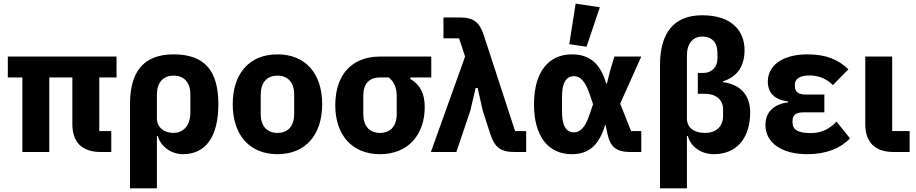

<svg xmlns="http://www.w3.org/2000/svg" viewBox="-20 -836 5039 1056"><path d="M526 -115V-410H621V-525H23V-410H103V0H251V-410H378V-153C378 -53 432 0 534 0H592V-115Z M695 -263V200H843V-88H848C863 -31 921 12 986 12C1112 12 1181 -85 1181 -263C1181 -441 1111 -537 935 -537C769 -537 695 -441 695 -263ZM935 -105C884 -105 843 -134 843 -185V-316C843 -382 877 -420 935 -420C993 -420 1027 -382 1027 -316V-217C1027 -144 986 -105 935 -105Z M1506 12C1660 12 1752 -94 1752 -263C1752 -432 1660 -537 1506 -537C1352 -537 1260 -432 1260 -263C1260 -94 1352 12 1506 12ZM1506 -105C1448 -105 1414 -143 1414 -209V-316C1414 -382 1448 -420 1506 -420C1564 -420 1598 -382 1598 -316V-209C1598 -143 1564 -105 1506 -105Z M2237 -410H2352V-525H2070C1916 -525 1824 -426 1824 -257C1824 -94 1916 12 2070 12C2224 12 2316 -94 2316 -247C2316 -325 2289 -370 2237 -402ZM2070 -410H2118C2146 -388 2162 -354 2162 -310V-209C2162 -143 2128 -105 2070 -105C2012 -105 1978 -143 1978 -209V-310C1978 -376 2012 -410 2070 -410Z M2505 -625 2538 -525 2350 0H2490L2567 -228L2596 -352H2607L2635 -228L2677 -98C2701 -25 2734 0 2810 0H2874V-115H2813L2641 -642C2617 -715 2584 -740 2508 -740H2419V-625Z M3206 -579 3279 -796 3146 -816 3111 -593ZM3507 0V-115H3451L3391 -266L3507 -525H3359L3336 -448L3318 -377H3314C3282 -487 3223 -537 3125 -537C2997 -537 2917 -440 2917 -262C2917 -84 2997 12 3125 12C3223 12 3276 -42 3308 -148H3311L3320 -104C3336 -26 3370 0 3448 0ZM3138 -108C3094 -108 3071 -143 3071 -223V-302C3071 -382 3094 -417 3138 -417C3170 -417 3198 -390 3220 -326L3242 -263L3220 -199C3198 -135 3170 -108 3138 -108Z M3610 -478V200H3758V-88H3763C3778 -31 3834 12 3906 12C4037 12 4106 -83 4106 -217C4106 -314 4051 -372 3957 -384V-389C4033 -413 4075 -470 4075 -560C4075 -665 4006 -752 3842 -752C3687 -752 3610 -656 3610 -478ZM3818 -435V-320H3857C3919 -320 3957 -287 3957 -234V-200C3957 -140 3919 -105 3857 -105C3797 -105 3758 -134 3758 -185V-531C3758 -597 3792 -635 3842 -635C3900 -635 3926 -598 3926 -544V-514C3926 -467 3893 -435 3851 -435Z M4655 -75 4581 -167C4542 -127 4499 -104 4438 -104C4367 -104 4339 -124 4339 -162V-173C4339 -204 4360 -218 4398 -218H4514V-316H4411C4373 -316 4352 -330 4352 -361V-371C4352 -402 4379 -421 4432 -421C4484 -421 4527 -402 4561 -368L4646 -455C4590 -509 4522 -537 4421 -537C4280 -537 4203 -473 4203 -388C4203 -326 4238 -288 4314 -278V-273C4238 -263 4190 -222 4190 -148C4190 -51 4279 12 4420 12C4525 12 4604 -21 4655 -75Z M4983 0V-115H4887V-525H4739V-153C4739 -53 4793 0 4895 0Z"/></svg>

Font: Braiins Sans
Style: Bold
Weight: 700
Designer: Mike Abbink, Paul van der Laan, Pieter van Rosmalen, Jiri Chlebus, Lubos Buracinsky
Foundry: Bold Monday, Sudetype
Version: Version 1.000;hotconv 1.0.109;makeotfexe 2.5.65596